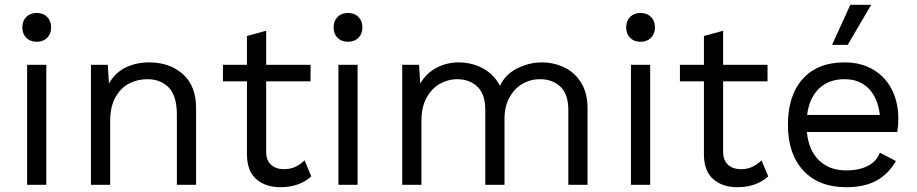

<svg xmlns="http://www.w3.org/2000/svg" viewBox="-20 -770 3822 800"><path d="M73 -656Q73 -683 89.5 -699.5Q106 -716 133 -716Q160 -716 176.5 -699.5Q193 -683 193 -656Q193 -629 176.5 -612.5Q160 -596 133 -596Q106 -596 89.5 -612.5Q73 -629 73 -656ZM173 0H93V-500H173Z M797 -320V0H717V-292Q717 -370 683.5 -405Q650 -440 594 -440Q554 -440 519 -422.5Q484 -405 461.5 -365.5Q439 -326 439 -266V0H359V-500H429L434 -422Q459 -467 503 -488.5Q547 -510 602 -510Q687 -510 742 -461Q797 -412 797 -320Z M1277 -35Q1227 10 1148 10Q1087 10 1048.5 -23Q1010 -56 1009 -124V-431H909V-500H1009V-620L1089 -642V-500H1274V-431H1089V-138Q1089 -102 1109.5 -83.5Q1130 -65 1164 -65Q1212 -65 1249 -102Z M1370 -656Q1370 -683 1386.5 -699.5Q1403 -716 1430 -716Q1457 -716 1473.5 -699.5Q1490 -683 1490 -656Q1490 -629 1473.5 -612.5Q1457 -596 1430 -596Q1403 -596 1386.5 -612.5Q1370 -629 1370 -656ZM1470 0H1390V-500H1470Z M2428 -320V0H2348V-312Q2348 -377 2315.5 -408.5Q2283 -440 2230 -440Q2190 -440 2156.5 -420.5Q2123 -401 2102.5 -363.5Q2082 -326 2082 -274V0H2002V-312Q2002 -377 1969.5 -408.5Q1937 -440 1884 -440Q1848 -440 1814 -421.5Q1780 -403 1758 -364Q1736 -325 1736 -267V0H1656V-500H1726L1731 -422Q1757 -466 1799.5 -488Q1842 -510 1891 -510Q1946 -510 1992.5 -485Q2039 -460 2063 -412Q2085 -460 2135 -485Q2185 -510 2237 -510Q2287 -510 2330.5 -489.5Q2374 -469 2401 -426Q2428 -383 2428 -320Z M2589 -656Q2589 -683 2605.5 -699.5Q2622 -716 2649 -716Q2676 -716 2692.5 -699.5Q2709 -683 2709 -656Q2709 -629 2692.5 -612.5Q2676 -596 2649 -596Q2622 -596 2605.5 -612.5Q2589 -629 2589 -656ZM2689 0H2609V-500H2689Z M3181 -35Q3131 10 3052 10Q2991 10 2952.5 -23Q2914 -56 2913 -124V-431H2813V-500H2913V-620L2993 -642V-500H3178V-431H2993V-138Q2993 -102 3013.5 -83.5Q3034 -65 3068 -65Q3116 -65 3153 -102Z M3263 0ZM3719 -220H3342Q3349 -144 3392.5 -102Q3436 -60 3505 -60Q3560 -60 3596.5 -79Q3633 -98 3646 -134L3713 -99Q3683 -46 3633 -18Q3583 10 3505 10Q3392 10 3327.5 -59Q3263 -128 3263 -250Q3263 -372 3324.5 -441Q3386 -510 3499 -510Q3569 -510 3620 -479Q3671 -448 3697 -395Q3723 -342 3723 -276Q3723 -248 3719 -220ZM3343 -291H3646Q3638 -361 3600 -400.5Q3562 -440 3499 -440Q3433 -440 3392.5 -401Q3352 -362 3343 -291ZM3610 -750 3512 -583H3447L3523 -750Z"/></svg>

Font: Work Sans
Style: Regular
Weight: 400
Designer: Wei Huang
Foundry: Wei Huang
Version: Version 1.500; ttfautohint (v1.6)